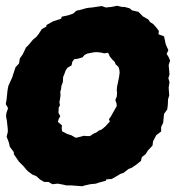

<svg xmlns="http://www.w3.org/2000/svg" viewBox="-22 -622 612 666"><path d="M263 24 223 21H208L195 18L178 15L160 17L146 9H131L116 0L104 -11L91 -16L76 -27L69 -34L60 -45L44 -61L26 -87V-94L12 -113L9 -127L1 -148L5 -164V-174L2 -202L-1 -219L0 -229L6 -247L-2 -261L1 -278L4 -308L7 -324L21 -355L23 -362L32 -389L44 -402L47 -420L56 -432L68 -457L78 -467L92 -484L105 -495L112 -504L123 -521L139 -530V-535L162 -548L190 -557L192 -564L215 -569L232 -575L243 -585L253 -587L279 -594L286 -595L297 -596L331 -601L345 -596L365 -598L384 -602L401 -598H410L428 -593L436 -586L458 -581L468 -571L474 -565L493 -554L498 -546L510 -538L519 -528L529 -515L528 -503L547 -496L550 -482L553 -468L562 -448L556 -435L563 -424L568 -412L563 -396L565 -376L566 -363L562 -351L566 -337L563 -318L565 -291L561 -278L560 -257L558 -242L547 -227L544 -196L537 -182V-166L520 -153L509 -132L507 -117L491 -100L483 -87L470 -77L467 -64L451 -51L435 -40L424 -36L406 -22L396 -19L376 -7L365 -1L347 0L345 5L319 12L311 15L291 17L273 21ZM241 -144 254 -147 269 -151 279 -150H290L302 -158L313 -163L321 -169L331 -173L344 -184L350 -191L359 -200L356 -209L362 -217L371 -233L376 -242L383 -254L382 -264L378 -275L383 -287L384 -300L383 -310L384 -321L387 -335L389 -345L391 -355L393 -370L392 -380L389 -390L379 -399L376 -407L367 -416L359 -426L353 -439L339 -437L332 -439L318 -441H306L290 -438L280 -436L271 -431L264 -423L257 -421L247 -418L236 -417L229 -408L226 -395L212 -387L205 -376L202 -367L197 -355L196 -337L191 -324L190 -314L187 -303L188 -292L186 -277L184 -268L186 -256L182 -250L181 -237V-230L187 -219L181 -208L179 -199L186 -193L193 -187L192 -179L193 -167L204 -161L212 -157L225 -153Z"/></svg>

Font: Winky Rough ExtraBold
Style: Italic
Weight: 800
Italic angle: -8.97852°
Designer: Simon Atzbach
Foundry: typofactur
Version: Version 1.206; ttfautohint (v1.8.4.7-5d5b)